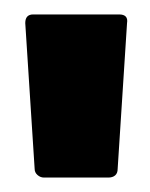

<svg xmlns="http://www.w3.org/2000/svg" viewBox="-20 -719 208 266"><path d="M28 -485 15 -687Q15 -699 26 -699H145Q158 -699 156 -687L143 -485Q143 -479 139.5 -476Q136 -473 130 -473H41Q36 -473 32 -476.5Q28 -480 28 -485Z"/></svg>

Font: UMi
Style: Bold
Weight: 700
Designer: Peter Middis
Foundry: We Are UMi
Version: Version 1.0